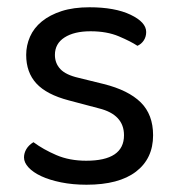

<svg xmlns="http://www.w3.org/2000/svg" viewBox="-20 -495 487 528"><path d="M401 -123Q401 -59 354 -23Q307 13 218 13Q180 13 148 6.5Q116 0 93.5 -10.5Q71 -21 58.5 -34.5Q46 -48 46 -62Q46 -74 52.5 -85Q59 -96 72 -104Q99 -84 135 -68.5Q171 -53 217 -53Q321 -53 321 -123Q321 -180 252 -197L169 -219Q108 -235 80 -265.5Q52 -296 52 -344Q52 -370 62.5 -394Q73 -418 95 -436Q117 -454 149.5 -464.5Q182 -475 226 -475Q296 -475 339 -454.5Q382 -434 382 -407Q382 -394 375.5 -384Q369 -374 358 -369Q340 -381 307 -395Q274 -409 229 -409Q184 -409 157.5 -392Q131 -375 131 -344Q131 -321 146 -305Q161 -289 196 -281L265 -264Q333 -247 367 -213.5Q401 -180 401 -123Z"/></svg>

Font: Baloo Bhai 2
Style: Regular
Weight: 400
Designer: Supriya Tembe, Noopur Datye and Ek Type
Foundry: Ek Type
Version: Version 1.640;PS 1.000;hotconv 16.6.51;makeotf.lib2.5.65220;